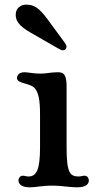

<svg xmlns="http://www.w3.org/2000/svg" viewBox="-20 -802 432 822"><path d="M59.1 -29.3C59.1 -18.6 66.9 0 107.4 0C134.8 0 156.2 -7.3 207 -7.3C243.7 -7.3 276.4 0 310.1 0C351.1 0 360.4 -16.6 360.4 -29.3C360.4 -39.6 353.5 -49.8 342.3 -49.8C333 -49.8 325.2 -46.4 318.8 -46.4C280.8 -46.4 265.1 -58.6 265.1 -170.9V-431.2C265.1 -488.3 249.5 -492.7 226.6 -492.7C199.7 -492.7 176.8 -486.8 154.3 -486.8C120.1 -486.8 102.1 -492.7 84 -492.7C59.1 -492.7 52.7 -476.6 52.7 -467.8C52.7 -442.4 111.3 -447.8 130.4 -422.4C144 -403.8 151.4 -378.9 151.4 -311.5V-170.9C151.4 -74.7 136.2 -46.4 101.1 -46.4C94.2 -46.4 85.4 -49.8 77.1 -49.8C66.9 -49.8 59.1 -39.6 59.1 -29.3ZM248.5 -586.9C259.8 -586.4 264.6 -594.7 264.6 -601.1C265.1 -606.9 262.2 -612.3 257.3 -619.1L182.6 -720.7C143.6 -773.9 122.1 -780.8 94.2 -782.2C69.3 -783.2 48.3 -767.1 47.4 -741.7C46.4 -717.8 55.2 -693.8 112.3 -661.6L227.1 -595.7C238.3 -589.4 243.7 -586.9 248.5 -586.9Z"/></svg>

Font: Stoke
Style: Regular
Weight: 400
Designer: Nicole Fally
Foundry: Nicole Fally
Version: Version 1.002